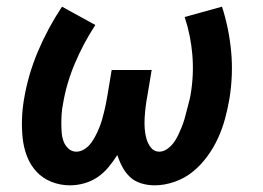

<svg xmlns="http://www.w3.org/2000/svg" viewBox="-20 -548 790 576"><path d="M444 8Q423 8 403.5 2Q384 -4 370.5 -16.5Q357 -29 347.5 -46.5Q338 -64 332 -83Q320 -64 305.5 -46.5Q291 -29 272.5 -16.5Q254 -4 232.5 2Q211 8 190 8Q161 8 134.5 -2.5Q108 -13 89.5 -33Q71 -53 61 -79Q51 -105 48 -133.5Q45 -162 46 -191.5Q47 -221 52 -250Q64 -323 93.5 -393Q123 -463 166 -528L266 -473Q230 -418 204.5 -357.5Q179 -297 169 -236Q166 -222 165 -207.5Q164 -193 164 -179Q164 -165 165 -151Q166 -137 170.5 -124.5Q175 -112 185 -102.5Q195 -93 209 -93Q221 -93 232.5 -100Q244 -107 252 -117.5Q260 -128 266 -139.5Q272 -151 277 -163Q282 -175 285.5 -187Q289 -199 292 -211Q295 -223 297.5 -235.5Q300 -248 302 -260L315 -338H435L422 -260Q419 -244 417 -228Q415 -212 414 -195.5Q413 -179 414 -163.5Q415 -148 419 -133Q423 -118 432.5 -105.5Q442 -93 458 -93Q470 -93 481.5 -101Q493 -109 501 -120Q509 -131 514.5 -142.5Q520 -154 525 -166.5Q530 -179 533.5 -191Q537 -203 540 -215.5Q543 -228 546.5 -240.5Q550 -253 552 -265Q562 -325 557 -384Q552 -443 534 -497L646 -528Q667 -463 673.5 -393Q680 -323 668 -250Q663 -221 655 -191.5Q647 -162 634 -133.5Q621 -105 602 -79Q583 -53 558.5 -33Q534 -13 503.5 -2.5Q473 8 444 8Z"/></svg>

Font: Iosevka Etoile
Style: Bold Italic
Weight: 700
Italic angle: -9°
Designer: Belleve Invis
Foundry: Belleve Invis
Version: Version 28.1.0; ttfautohint (v1.8.4)